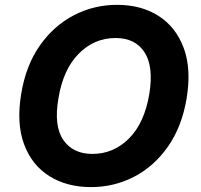

<svg xmlns="http://www.w3.org/2000/svg" viewBox="-20 -757 822 787"><path d="M745 -353.7Q725.5 -237.2 668.3 -155.9Q611.2 -74.6 529.3 -32.3Q447.4 9.9 353 9.9Q253.9 9.9 182.2 -35.2Q110.4 -80.3 78.7 -165.7Q46.9 -251.1 66.8 -371.8Q85.9 -488.6 143.1 -570.1Q200.3 -651.6 282.7 -694.4Q365.1 -737.2 459.9 -737.2Q558.6 -737.2 629.8 -691.8Q701 -646.3 733 -560.5Q764.9 -474.8 745 -353.7ZM592 -371.8Q610.4 -484 572.4 -542.6Q534.4 -601.2 453.8 -601.2Q366.1 -601.2 302.4 -536.6Q238.6 -471.9 219.5 -353.7Q199.9 -241.1 239.3 -183.6Q278.8 -126.1 358.7 -126.1Q445.7 -126.1 509.1 -189.8Q572.4 -253.6 592 -371.8Z"/></svg>

Font: Inter UI
Style: Bold Italic
Weight: 700
Italic angle: 9.39999°
Designer: Rasmus Andersson
Foundry: rsms
Version: 3.2;8d6f07862